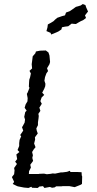

<svg xmlns="http://www.w3.org/2000/svg" viewBox="-20 -926 481 951"><path d="M123 -64H171L174 -65L198 -66L212 -63L231 -65L241 -67L253 -66L281 -72H289L312 -75L326 -80L329 -74H364L384 -73L385 -57L387 -52L386 -15L380 -11L350 1L324 -4H290L284 -3H258L251 2L238 4L227 0L200 5L193 -4L175 -2L167 5L139 4L135 -1L121 5L99 3L68 -3L61 -6L43 -15L50 -25L39 -49L50 -63L52 -82L50 -94L64 -114L55 -125L65 -138L61 -161L76 -173L67 -183L75 -203V-217L77 -233L85 -251L80 -257L95 -279L89 -296L93 -302L102 -319L104 -334L100 -347L105 -371L112 -378L102 -392L107 -409L116 -424L117 -440L113 -461L117 -468L126 -491L123 -497L124 -518L125 -531L129 -543L133 -562L126 -575L139 -587L137 -608L139 -623L142 -647L155 -662L158 -671L178 -675L207 -676L220 -666L225 -651L228 -619L225 -608L213 -588L218 -574L210 -563L203 -544L200 -526L205 -511L204 -499L199 -486L189 -467L199 -456L186 -443L180 -425L187 -412L175 -393L180 -377L170 -362L172 -352L171 -341L168 -320V-306L160 -290L162 -279L167 -265L153 -246L154 -235L149 -215L156 -197L147 -186L139 -173L143 -157L140 -144L144 -129L130 -110L133 -96L124 -78ZM233 -755 231 -763 222 -767 210 -772 215 -790 217 -805 232 -813 245 -821 253 -829 264 -838 287 -846 302 -850 307 -864 324 -870 335 -877 356 -892 367 -895 380 -899 390 -906 403 -901 407 -889 416 -869 401 -850 406 -837 393 -827 380 -821 371 -816 356 -807 343 -808 335 -809 318 -796 302 -794 287 -791 284 -780 269 -770 258 -765Z"/></svg>

Font: Winky Rough Light
Style: Italic
Weight: 300
Italic angle: -8.97852°
Designer: Simon Atzbach
Foundry: typofactur
Version: Version 1.206; ttfautohint (v1.8.4.7-5d5b)